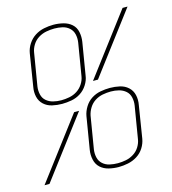

<svg xmlns="http://www.w3.org/2000/svg" viewBox="-114 -834 837 934"><g transform="rotate(-15 304.5 -367.5)"><path d="M183 -360Q158 -360 133.5 -365.5Q109 -371 91.5 -387Q74 -403 68.5 -427Q63 -451 68 -477L94 -639Q98 -663 112 -684.5Q126 -706 147 -719.5Q168 -733 192.5 -738Q217 -743 240 -743Q265 -743 289.5 -737Q314 -731 331.5 -715.5Q349 -700 354 -675.5Q359 -651 355 -626L328 -463Q325 -440 311 -418Q297 -396 276 -382.5Q255 -369 230.5 -364.5Q206 -360 183 -360ZM381 -429H356L587 -735H612ZM183 -378Q203 -378 224 -382Q245 -386 263 -397.5Q281 -409 293 -427.5Q305 -446 308 -466L335 -629Q338 -650 333.5 -669.5Q329 -689 314.5 -702Q300 -715 280.5 -719.5Q261 -724 240 -724Q220 -724 199 -720Q178 -716 159.5 -704.5Q141 -693 129.5 -674.5Q118 -656 115 -636L88 -473Q85 -453 89.5 -433Q94 -413 108.5 -400.5Q123 -388 142.5 -383Q162 -378 183 -378ZM369 8Q344 8 319.5 2Q295 -4 278 -19.5Q261 -35 255.5 -59.5Q250 -84 254 -109L281 -272Q285 -295 298.5 -317Q312 -339 333 -352.5Q354 -366 378.5 -370.5Q403 -375 426 -375Q451 -375 475.5 -369.5Q500 -364 517.5 -348Q535 -332 540.5 -308Q546 -284 541 -258L515 -96Q511 -72 497.5 -50.5Q484 -29 462.5 -15.5Q441 -2 416.5 3Q392 8 369 8ZM370 -11Q390 -11 410.5 -15Q431 -19 449.5 -30.5Q468 -42 479.5 -60.5Q491 -79 494 -99L521 -262Q524 -282 519.5 -302Q515 -322 500.5 -334.5Q486 -347 466.5 -352Q447 -357 426 -357Q406 -357 385 -353Q364 -349 346 -337.5Q328 -326 316.5 -307.5Q305 -289 301 -269L274 -106Q271 -85 275.5 -65.5Q280 -46 294.5 -33Q309 -20 329 -15.5Q349 -11 370 -11ZM-3 0 228 -306H253L22 0Z"/></g></svg>

Font: Iosevka HT Thin Extended
Style: Italic
Weight: 100
Width: 7
Italic angle: -9°
Monospace: yes
Designer: Belleve Invis
Foundry: Belleve Invis
Version: Version 32.3.0; ttfautohint (v1.8.4)